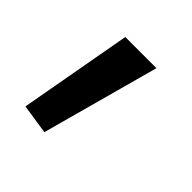

<svg xmlns="http://www.w3.org/2000/svg" viewBox="-87 -193 401 401"><g transform="rotate(45 113.5 7.0)"><path d="M25 127 70 -123H162L91 137Z"/></g></svg>

Font: Murecho Thin
Style: Regular
Weight: 400
Version: Version 1.010